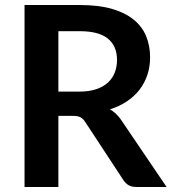

<svg xmlns="http://www.w3.org/2000/svg" viewBox="-20 -743 695 763"><path d="M212 -282.5V0H77.5V-723H298Q372 -723 424.8 -707.8Q477.5 -692.5 511.2 -665Q545 -637.5 560.8 -599.2Q576.5 -561 576.5 -515Q576.5 -478.5 565.8 -446Q555 -413.5 534.8 -387Q514.5 -360.5 484.8 -340.5Q455 -320.5 417 -308.5Q442.5 -294 461 -267L642 0H521Q503.5 0 491.2 -7Q479 -14 470.5 -27L318.5 -258.5Q310 -271.5 299.8 -277Q289.5 -282.5 269.5 -282.5ZM212 -379H296Q334 -379 362.2 -388.5Q390.5 -398 408.8 -414.8Q427 -431.5 436 -454.5Q445 -477.5 445 -505Q445 -560 408.8 -589.5Q372.5 -619 298 -619H212Z"/></svg>

Font: LatoHex
Style: Bold
Weight: 700
Designer: Lukasz Dziedzic
Foundry: tyPoland Lukasz Dziedzic
Version: Version 1.104; Western+Polish opensource